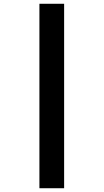

<svg xmlns="http://www.w3.org/2000/svg" viewBox="-20 -780 549 1018"><path d="M189 -760H320V218H189Z"/></svg>

Font: Noto Sans Thaana Black
Style: Regular
Weight: 900
Designer: David Williams
Foundry: Google Inc.
Version: Version 3.001; ttfautohint (v1.8.4.7-5d5b)